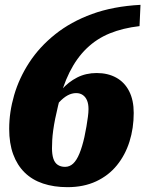

<svg xmlns="http://www.w3.org/2000/svg" viewBox="-20 -764 601 794"><path d="M259 10Q203 10 158 -5Q113 -20 82 -50.5Q51 -81 34.5 -126Q18 -171 18 -231Q18 -300 38.5 -370.5Q59 -441 101 -505.5Q143 -570 208 -622Q273 -674 360.5 -706Q448 -738 561 -744L557 -656Q488 -648 434 -626Q380 -604 338.5 -564Q297 -524 267.5 -465Q238 -406 220 -326Q213 -297 208 -272Q203 -247 200 -225Q197 -203 196 -184.5Q195 -166 195 -151Q195 -126 200.5 -108.5Q206 -91 218.5 -82.5Q231 -74 249 -74Q268 -74 282.5 -87.5Q297 -101 308.5 -129Q320 -157 329 -197Q334 -220 337.5 -241Q341 -262 343.5 -280.5Q346 -299 346 -313Q346 -334 340 -348.5Q334 -363 322.5 -371Q311 -379 295 -379Q277 -379 259.5 -369.5Q242 -360 224 -340.5Q206 -321 186 -290L189 -329Q209 -364 236 -394.5Q263 -425 299 -443.5Q335 -462 380 -462Q426 -462 460.5 -443Q495 -424 514 -387Q533 -350 533 -297Q533 -234 515.5 -178.5Q498 -123 463.5 -80.5Q429 -38 377.5 -14Q326 10 259 10Z"/></svg>

Font: Roboto Serif 20pt ExtraBold
Style: Italic
Weight: 800
Italic angle: -10°
Version: Version 1.007